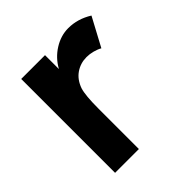

<svg xmlns="http://www.w3.org/2000/svg" viewBox="-144 -608 713 713"><g transform="rotate(-45 213.0 -251.5)"><path d="M61 -493H186V-420Q207 -458 243 -480.5Q279 -503 318 -503Q367 -503 412 -475L352 -363Q340 -370 323 -374.5Q306 -379 290 -379Q258 -379 232.5 -361.5Q207 -344 195 -310Q186 -282 186 -212V0H61Z"/></g></svg>

Font: Hanken Grotesk
Style: Bold
Weight: 700
Designer: Alfredo Marco Pradil
Foundry: Hanken Design Co.
Version: Version 3.014